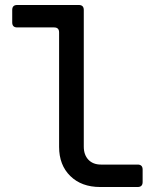

<svg xmlns="http://www.w3.org/2000/svg" viewBox="-20 -750 640 770"><path d="M382 0Q307 0 262 -44Q217 -88 217 -161V-620Q217 -640 197 -640H49Q29 -640 29 -660V-710Q29 -730 49 -730H296Q316 -730 316 -710V-162Q316 -129 334.5 -109.5Q353 -90 385 -90H532Q552 -90 552 -70V-20Q552 0 532 0Z"/></svg>

Font: Pitagon Sans Mono Medium
Style: Regular
Weight: 500
Monospace: yes
Designer: Travis Tran
Foundry: Pitagon
Version: Version 1.001; ttfautohint (v1.8.4.7-5d5b);gftools[0.9.26]